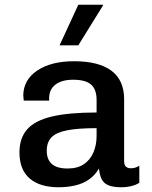

<svg xmlns="http://www.w3.org/2000/svg" viewBox="-20 -779 640 809"><path d="M227 10Q148 10 105 -27Q62 -64 62 -137Q62 -197 94.5 -234Q127 -271 198.5 -288Q270 -305 387 -305V-358Q387 -402 364 -422.5Q341 -443 288 -443Q240 -443 213.5 -422.5Q187 -402 187 -365V-355H80Q79 -368 78.5 -372.5Q78 -377 78 -376.5Q78 -376 78 -374.5Q78 -373 78 -375Q78 -442 136.5 -481.5Q195 -521 292 -521Q396 -521 449.5 -481Q503 -441 503 -361V-100Q503 -84 510.5 -77Q518 -70 531 -70Q552 -70 567 -81V-9Q554 0 533.5 5Q513 10 491 10Q459 10 439 2.5Q419 -5 409.5 -22Q400 -39 397 -69Q380 -40 354.5 -22.5Q329 -5 296.5 2.5Q264 10 227 10ZM265 -69Q306 -69 333 -87Q360 -105 373.5 -136.5Q387 -168 387 -206V-239Q309 -239 263 -230Q217 -221 197 -200.5Q177 -180 177 -144Q177 -107 198.5 -88Q220 -69 265 -69ZM231 -588 310 -759H413L414 -756L310 -588Z"/></svg>

Font: Chivo Mono Medium
Style: Regular
Weight: 500
Monospace: yes
Designer: Hector Gatti
Foundry: Omnibus-Type
Version: Version 1.008